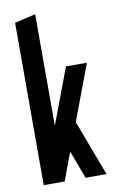

<svg xmlns="http://www.w3.org/2000/svg" viewBox="-86 -800 533 849"><g transform="rotate(-10 181.0 -375.5)"><path d="M40 0V-729L134 -751V-250L228 -500H322L228 -250L322 0H228L181 -126L134 0Z"/></g></svg>

Font: Odibee Sans
Style: Regular
Weight: 400
Designer: James Barnard - Barnard Co. Limited
Version: Version 2.001; ttfautohint (v1.8.3)